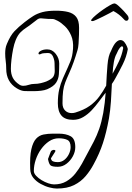

<svg xmlns="http://www.w3.org/2000/svg" viewBox="-20 -710 765 1112"><path d="M720 -424Q712 -380 691.5 -338.5Q671 -297 649 -258Q644 -249 639 -240.5Q634 -232 628 -224Q626 -175 622.5 -123Q619 -71 611 -24Q596 58 576 119Q556 180 522 242Q503 278 476 310Q449 342 409 362Q369 382 309 382Q291 382 266 375.5Q241 369 215.5 355Q190 341 173 320Q156 299 155 269Q152 196 161.5 154.5Q171 113 189 93.5Q207 74 232.5 69Q258 64 287 64H320Q362 64 389 79Q416 94 416 142Q416 169 402 195Q388 221 365 238.5Q342 256 315 256Q282 256 272.5 247.5Q263 239 258 211L273 171Q275 164 281 161Q287 158 292 158Q297 158 300 161Q303 164 298 171L275 207Q277 220 287 224.5Q297 229 315 229Q336 229 352.5 216Q369 203 379 182.5Q389 162 389 142Q389 109 369.5 100Q350 91 320 91Q290 91 264 108.5Q238 126 218 154Q198 182 187 215Q176 248 176 280Q176 294 189 308Q202 322 221 333.5Q240 345 259.5 351.5Q279 358 293 358Q334 358 364 340.5Q394 323 416 295.5Q438 268 454.5 238Q471 208 484 183Q506 143 523.5 109Q541 75 554.5 36.5Q568 -2 578 -56Q583 -85 586.5 -114.5Q590 -144 592 -173L584 -163Q570 -145 551.5 -120Q533 -95 511 -71.5Q489 -48 462 -32Q435 -16 403 -16Q357 -16 336 -40.5Q315 -65 315 -112Q315 -159 323 -192.5Q331 -226 344 -255.5Q357 -285 372 -318Q382 -340 388 -355.5Q394 -371 397.5 -387Q401 -403 403 -428Q406 -472 392 -504.5Q378 -537 356 -558Q334 -579 314 -589.5Q294 -600 285 -600Q254 -600 239 -602Q224 -604 216 -604Q206 -604 198.5 -599Q191 -594 171 -578Q150 -561 132 -549.5Q114 -538 98.5 -522.5Q83 -507 71 -478Q62 -456 56 -426Q50 -396 46.5 -365.5Q43 -335 43 -312Q43 -281 54.5 -259Q66 -237 92 -220Q102 -213 115 -213Q130 -213 146 -218.5Q162 -224 178 -224Q198 -224 216.5 -228.5Q235 -233 248 -238Q280 -252 288.5 -265.5Q297 -279 297 -299Q297 -308 296.5 -318.5Q296 -329 296 -342Q296 -362 287 -382.5Q278 -403 258 -403Q250 -403 236.5 -402Q223 -401 218 -398Q212 -395 209 -395Q203 -395 203 -400Q203 -408 215 -415Q230 -424 253 -424Q283 -424 303 -398Q323 -372 323 -342Q323 -308 321 -280Q319 -252 304.5 -230.5Q290 -209 253 -193Q238 -187 217 -184.5Q196 -182 173 -182Q145 -182 124 -182.5Q103 -183 78 -198Q16 -235 16 -312Q16 -335 13 -357Q10 -379 10 -401Q10 -415 12 -428.5Q14 -442 20 -456Q40 -504 63.5 -529Q87 -554 123 -582Q150 -603 173 -617.5Q196 -632 226.5 -640Q257 -648 304 -648Q345 -648 375 -640.5Q405 -633 421.5 -612Q438 -591 438 -549Q438 -536 437.5 -509.5Q437 -483 435 -457.5Q433 -432 429 -420Q418 -383 406.5 -350.5Q395 -318 380 -285Q366 -254 357.5 -231.5Q349 -209 345.5 -182.5Q342 -156 342 -112Q342 -85 357 -70Q372 -55 395 -55Q406 -55 416 -58Q468 -74 500.5 -97.5Q533 -121 555 -151Q577 -181 595 -214Q598 -279 602.5 -333.5Q607 -388 623 -415Q638 -451 651.5 -464.5Q665 -478 677 -478Q691 -478 700.5 -466Q710 -454 715.5 -440.5Q721 -427 720 -424ZM693 -429Q694 -431 692.5 -436.5Q691 -442 686 -442Q682 -442 674 -433Q666 -424 655 -398Q645 -381 639.5 -351Q634 -321 632 -283Q652 -319 669 -355Q686 -391 693 -429ZM515 -588Q503 -588 510.5 -598Q518 -608 536.5 -623.5Q555 -639 576.5 -654Q598 -669 616.5 -679.5Q635 -690 641 -690Q650 -691 666 -676.5Q682 -662 697.5 -645.5Q713 -629 718 -622Q725 -613 725 -604Q725 -600 722 -595Q719 -590 714 -590H712Q707 -590 703.5 -592.5Q700 -595 697 -599Q671 -628 637 -646Q633 -643 615.5 -634Q598 -625 576.5 -614Q555 -603 538 -595.5Q521 -588 518 -588Z"/></svg>

Font: Ingrid Darling
Style: Regular
Weight: 400
Designer: Robert E. Leuschke
Foundry: Robert E. Leuschke
Version: Version 1.010; ttfautohint (v1.8.3)